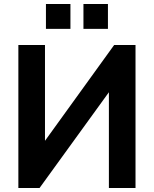

<svg xmlns="http://www.w3.org/2000/svg" viewBox="-20 -945 772 965"><path d="M72.3 0V-718.8H206.1V-237.3L553.7 -718.8H661.1V0H527.3V-481.4L178.7 0ZM210.9 -799.8V-924.8H334V-799.8ZM399.4 -799.8V-924.8H522.5V-799.8Z"/></svg>

Font: Min Sans Bold
Style: Regular
Weight: 700
Designer: Jinseong-Kim, NotoSansCJK, Nunito
Foundry: Jinseong-Kim
Version: Version 1.400;Glyphs 3.1.2 (3151)